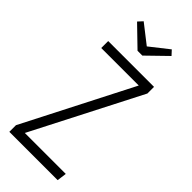

<svg xmlns="http://www.w3.org/2000/svg" viewBox="-279 -933 981 981"><g transform="rotate(45 211.5 -442.5)"><path d="M316.9 -884.8 339.8 -859.9 232.9 -755.9H198.2L90.8 -859.9L113.8 -884.8L215.8 -805.2ZM388.2 -685.1V-637.2L87.9 -51.8H383.8L377 0H27.8V-47.9L328.1 -634.8H57.1V-685.1Z"/></g></svg>

Font: Fira Sans Compressed Light
Style: Regular
Weight: 300
Width: 1
Designer: Carrois Corporate & Edenspiekermann AG
Foundry: Carrois Corporate GbR & Edenspiekermann AG
Version: Version 4.203;PS 004.203;hotconv 1.0.88;makeotf.lib2.5.64775